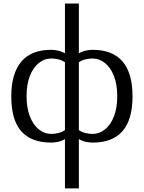

<svg xmlns="http://www.w3.org/2000/svg" viewBox="-20 -778 795 1061"><path d="M491.9 10Q476.3 10 454.7 5.8Q433 1.6 404 -16L408.1 -64.7Q428.8 -48.6 450.5 -43.3Q472.1 -37.9 490.1 -37.9Q529 -37.9 560.2 -62.9Q591.4 -88 609.6 -134.7Q627.9 -181.5 627.9 -246.5Q627.9 -311.1 609.6 -357.9Q591.4 -404.6 560.2 -429.7Q529 -454.8 490.1 -454.8Q472.1 -454.8 450.5 -449.6Q428.8 -444.4 408.1 -428.4L404 -476.8Q433 -494.5 454.7 -498.6Q476.3 -502.7 491.9 -502.7Q602.1 -502.7 657.2 -438.1Q712.4 -373.5 712.4 -245.4Q712.4 -117.3 657.2 -53.6Q602.1 10 491.9 10ZM262.8 10Q153.3 10 97.8 -52.4Q42.3 -114.8 42.3 -245.4Q42.3 -370.9 97.2 -436.8Q152.1 -502.7 262.8 -502.7Q278.2 -502.7 300 -498.6Q321.7 -494.5 350.7 -476.8L346.6 -428.4Q326.1 -444.4 304.1 -449.6Q282.2 -454.8 264.6 -454.8Q225.7 -454.8 194.5 -429.8Q163.3 -404.8 145 -358.2Q126.8 -311.6 126.8 -246.5Q126.8 -182 145 -135.1Q163.3 -88.1 194.5 -63Q225.7 -37.9 264.6 -37.9Q282.2 -37.9 304.1 -43.3Q326.1 -48.6 346.6 -64.7L350.7 -16Q321.7 1.6 300.4 5.8Q279.1 10 262.8 10ZM338.9 263V-758.4H415.8V263Z"/></svg>

Font: Russolo 10pt ExtraLight
Style: Regular
Weight: 200
Designer: Micah Stupak-Hahn
Version: Version 1.000